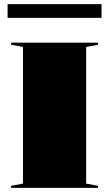

<svg xmlns="http://www.w3.org/2000/svg" viewBox="-20 -916 532 936"><path d="M458 -708V-698L400 -687V-21L458 -10V0H34V-10L92 -21V-687L34 -698V-708ZM17 -829V-896H475V-829Z"/></svg>

Font: Kalnia SemiExpanded SemiBold
Style: Regular
Weight: 600
Width: 6
Designer: Frida Medrano
Foundry: Frida Medrano
Version: Version 1.105